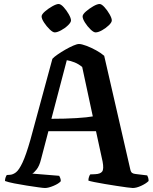

<svg xmlns="http://www.w3.org/2000/svg" viewBox="-20 -940 767 960"><path d="M205 0Q197 0 172 -3.5Q147 -7 114.5 -12Q82 -17 51.5 -23Q21 -29 5 -35Q5 -45 8 -53Q11 -61 14 -65L30 -66Q45 -67 60 -78.5Q75 -90 92.5 -127Q110 -164 132 -241L242 -646Q250 -655 268 -667.5Q286 -680 307 -692Q328 -704 346.5 -712Q365 -720 375 -720Q388 -720 412 -711Q436 -702 460.5 -688.5Q485 -675 501 -661L631 -95Q634 -80 640.5 -75.5Q647 -71 658 -70L716 -63Q718 -60 720.5 -52.5Q723 -45 723 -35Q710 -22 686 -11Q662 0 644 0Q637 0 615 -3Q593 -6 563.5 -10.5Q534 -15 504.5 -20Q475 -25 452.5 -29.5Q430 -34 422 -37Q422 -47 425 -55.5Q428 -64 431 -68L455 -69Q482 -70 491 -82.5Q500 -95 493 -132L460 -284H222L185 -143Q177 -110 162.5 -92Q148 -74 141 -72L276 -61Q278 -58 281 -50.5Q284 -43 284 -34Q274 -22 248 -11Q222 0 205 0ZM237 -346Q306 -346 362 -349.5Q418 -353 444 -358L391 -605Q373 -620 353 -628Q333 -636 314 -639ZM458 -778Q448 -778 432.5 -793Q417 -808 405 -827Q393 -846 393 -858Q393 -868 409.5 -882.5Q426 -897 446 -908.5Q466 -920 478 -920Q488 -920 502.5 -904Q517 -888 528 -868.5Q539 -849 539 -838Q539 -828 524 -813.5Q509 -799 490 -788.5Q471 -778 458 -778ZM254 -778Q244 -778 228.5 -793Q213 -808 200.5 -827Q188 -846 188 -858Q188 -868 204.5 -882.5Q221 -897 241.5 -908.5Q262 -920 273 -920Q284 -920 298.5 -904Q313 -888 324 -868.5Q335 -849 335 -838Q335 -828 320 -813.5Q305 -799 285.5 -788.5Q266 -778 254 -778Z"/></svg>

Font: Texturina 72pt
Style: Bold
Weight: 700
Designer: Guillermo Torres Carreño
Foundry: Omnibus-Type
Version: Version 1.002; ttfautohint (v1.8.3)